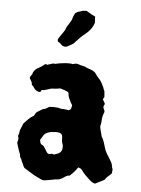

<svg xmlns="http://www.w3.org/2000/svg" viewBox="-53 -768 610 832"><g transform="rotate(5 251.5 -352.0)"><path d="M330 -677Q325 -661 315 -648Q305 -635 293 -626Q280 -616 269 -604.5Q258 -593 246 -580Q239 -576 233 -572Q227 -568 222 -566Q210 -560 202 -565Q196 -566 190 -574Q187 -576 184 -578.5Q181 -581 178 -582Q174 -590 179 -597Q184 -605 190.5 -614Q197 -623 204 -634Q205 -636 206.5 -640.5Q208 -645 210 -649Q215 -657 220 -664.5Q225 -672 229 -680Q231 -688 234 -695.5Q237 -703 241 -711Q245 -714 249.5 -716.5Q254 -719 260 -720Q264 -721 267 -722.5Q270 -724 274 -725Q277 -725 281 -725Q285 -725 289 -726Q295 -722 300.5 -719.5Q306 -717 311 -713Q319 -709 329 -704Q329 -697 329.5 -690Q330 -683 330 -677ZM462 -51Q461 -47 461 -42.5Q461 -38 460 -33Q453 -26 445 -19.5Q437 -13 431 -3Q422 1 412 6.5Q402 12 391 17Q378 14 367 3Q357 -6 347 -16Q337 -26 329 -38Q324 -44 313 -47Q309 -41 305 -36Q301 -31 297 -26Q293 -22 288.5 -17.5Q284 -13 279 -8Q267 -8 258 -0.5Q249 7 235 12Q231 13 225 13Q219 13 212 15Q204 17 195 18Q186 19 178 21Q165 24 153 17Q146 14 138.5 10Q131 6 123 2Q112 -5 101 -11.5Q90 -18 81 -24Q77 -29 75.5 -33.5Q74 -38 72 -41Q71 -45 69 -47.5Q67 -50 66 -54Q65 -60 61 -65Q57 -70 57 -77Q57 -81 55 -85Q50 -96 47 -107.5Q44 -119 40 -130Q41 -134 42 -138Q43 -142 44 -146Q44 -153 41 -159Q43 -164 44 -169Q45 -174 46 -178Q46 -183 48 -188Q50 -193 52 -197Q54 -201 55.5 -206Q57 -211 59 -215Q69 -226 79 -236Q89 -246 102 -253Q104 -257 106 -260Q108 -263 110 -267Q116 -272 123.5 -276Q131 -280 138 -285Q142 -286 145 -286.5Q148 -287 151 -289Q155 -290 164 -297Q182 -299 202 -297Q208 -296 214.5 -294Q221 -292 228 -293Q233 -293 238 -292Q243 -291 250 -290Q258 -293 260 -299Q262 -305 263 -313Q262 -315 260 -318Q258 -321 256 -324Q252 -333 247.5 -342.5Q243 -352 243 -363Q243 -365 241.5 -366Q240 -367 239 -369Q236 -370 232.5 -372Q229 -374 225 -375Q220 -377 215.5 -378Q211 -379 206 -381Q202 -380 196.5 -379.5Q191 -379 186 -378Q182 -378 177 -377.5Q172 -377 167 -377Q157 -374 147 -370.5Q137 -367 126 -367Q125 -364 123.5 -362Q122 -360 120 -358Q115 -357 110.5 -359Q106 -361 102 -363Q95 -368 92 -374Q89 -380 83 -384Q81 -386 81 -389Q81 -396 77.5 -401Q74 -406 71 -412Q70 -413 70 -417Q72 -423 76.5 -428Q81 -433 81 -439Q90 -456 107 -463Q120 -470 131 -480Q138 -480 143 -478Q144 -480 146 -480Q148 -480 150 -481Q156 -483 162 -485Q168 -487 175 -485Q186 -488 197 -489.5Q208 -491 218 -492Q232 -493 244 -492Q250 -490 253 -491Q264 -496 275 -492Q286 -488 297 -486Q300 -486 302 -485Q313 -479 326.5 -475Q340 -471 350 -462Q354 -456 358 -450.5Q362 -445 367 -440Q373 -434 377.5 -427Q382 -420 385 -413Q391 -403 394 -392Q398 -387 398 -376Q398 -372 398.5 -368.5Q399 -365 399 -360Q398 -358 396.5 -355.5Q395 -353 393 -351Q396 -346 398.5 -341Q401 -336 404 -331Q402 -328 401 -325Q400 -322 399 -320Q398 -314 401 -309Q404 -304 405 -299Q405 -294 404 -293Q396 -274 396 -255Q396 -249 394.5 -243Q393 -237 392 -231Q395 -215 400 -199Q401 -195 402 -190.5Q403 -186 406 -183Q411 -173 414 -164Q417 -155 420 -144Q426 -123 439 -105Q446 -94 452 -83Q458 -72 459 -59Q460 -57 460.5 -55Q461 -53 462 -51ZM238 -126Q238 -130 238 -133.5Q238 -137 237 -140Q233 -148 232.5 -156.5Q232 -165 232 -173Q232 -175 231.5 -177Q231 -179 230 -181Q225 -188 217.5 -189.5Q210 -191 202 -191Q198 -190 194 -190Q190 -190 185 -190Q174 -188 164 -183.5Q154 -179 148 -168Q146 -164 144 -161Q142 -158 139 -154Q138 -153 138 -147Q140 -145 140 -141Q140 -137 144 -133Q146 -132 149.5 -130Q153 -128 156 -125Q165 -112 171 -101Q177 -92 186 -94Q190 -95 193 -95.5Q196 -96 200 -94Q201 -94 203 -93.5Q205 -93 206 -94Q211 -96 215.5 -97.5Q220 -99 224 -101Q239 -111 238 -126Z"/></g></svg>

Font: Daruma Drop One
Style: Regular
Weight: 400
Designer: Maniackers Design
Version: Version 1.000